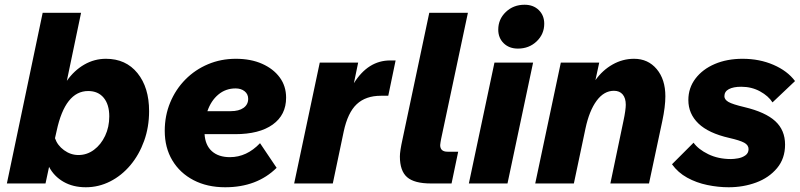

<svg xmlns="http://www.w3.org/2000/svg" viewBox="-20 -774 3374 810"><path d="M9 0 160 -720H322L262 -433Q293 -477 335.5 -501.5Q378 -526 427 -526Q511 -526 560 -465.5Q609 -405 609 -305Q609 -238 588 -179.5Q567 -121 530 -77Q493 -33 444.5 -8.5Q396 16 342 16Q288 16 248 -7Q208 -30 187 -70L172 0ZM219 -222 212 -191Q222 -161 250 -140.5Q278 -120 311 -120Q347 -120 376.5 -142Q406 -164 423.5 -201Q441 -238 441 -283Q441 -333 417.5 -361.5Q394 -390 352 -390Q255 -390 219 -222Z M1147 -66Q1064 16 930 16Q854 16 796.5 -14Q739 -44 707 -97.5Q675 -151 675 -222Q675 -286 698 -341.5Q721 -397 762 -438.5Q803 -480 857.5 -503Q912 -526 975 -526Q1038 -526 1085.5 -505Q1133 -484 1160 -447.5Q1187 -411 1187 -362Q1187 -289 1130.5 -248.5Q1074 -208 972 -208H843Q846 -161 874 -136Q902 -111 950 -111Q1021 -111 1077 -170ZM974 -401Q932 -401 901 -375Q870 -349 855 -305H953Q988 -305 1007.5 -319Q1027 -333 1027 -357Q1027 -377 1012 -389Q997 -401 974 -401Z M1221 0 1329 -510H1491L1473 -423Q1533 -519 1626 -519H1649L1618 -370H1587Q1523 -370 1485 -334.5Q1447 -299 1430 -219L1384 0Z M1678 -186 1791 -720H1954L1841 -188Q1840 -181 1838.5 -174Q1837 -167 1837 -162Q1837 -134 1868 -134H1913L1885 0H1798Q1728 0 1697.5 -26.5Q1667 -53 1667 -114Q1667 -136 1678 -186Z M2082 -649Q2082 -693 2114 -723.5Q2146 -754 2193 -754Q2230 -754 2253 -731.5Q2276 -709 2276 -674Q2276 -630 2244 -599.5Q2212 -569 2165 -569Q2128 -569 2105 -591.5Q2082 -614 2082 -649ZM1958 0 2066 -510H2229L2121 0Z M2238 0 2346 -510H2508L2492 -436Q2522 -478 2564.5 -502Q2607 -526 2655 -526Q2714 -526 2750.5 -482.5Q2787 -439 2787 -368Q2787 -324 2774 -263L2718 0H2555L2610 -263Q2615 -286 2617.5 -304Q2620 -322 2620 -332Q2620 -360 2607 -375.5Q2594 -391 2570 -391Q2528 -391 2497 -349Q2466 -307 2450 -232L2401 0Z M2815 -81 2906 -172Q2926 -144 2968 -123.5Q3010 -103 3064 -103Q3076 -103 3093.5 -106Q3111 -109 3124.5 -118.5Q3138 -128 3138 -145Q3138 -162 3119.5 -172Q3101 -182 3057 -192Q2969 -212 2926.5 -253Q2884 -294 2884 -352Q2884 -403 2914 -442.5Q2944 -482 2995.5 -504Q3047 -526 3113 -526Q3184 -526 3243 -500.5Q3302 -475 3334 -432L3239 -342Q3222 -369 3186.5 -388.5Q3151 -408 3107 -408Q3074 -408 3055 -398Q3036 -388 3036 -368Q3036 -354 3053 -344Q3070 -334 3121 -322Q3209 -301 3250.5 -263Q3292 -225 3292 -164Q3292 -105 3258 -64.5Q3224 -24 3170 -4Q3116 16 3054 16Q3010 16 2964 6.5Q2918 -3 2879 -24.5Q2840 -46 2815 -81Z"/></svg>

Font: Wix Madefor Text ExtraBold
Style: Italic
Weight: 800
Italic angle: -12°
Designer: Dalton Maag Ltd
Foundry: Dalton Maag Ltd
Version: Version 3.100